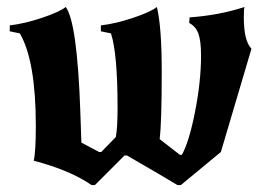

<svg xmlns="http://www.w3.org/2000/svg" viewBox="-20 -504 768 552"><path d="M500 28H490Q454 6 345 -57H338L253 28H243Q183 -14 77 -42Q83 -68 83 -142Q83 -329 37 -408L8 -414V-431Q51 -436 101.5 -453Q152 -470 169 -484Q202 -440 211 -181L214 -94L265 -67H271L313 -110Q318 -136 318 -194Q318 -350 299 -408L270 -414V-431Q313 -436 363.5 -453Q414 -470 431 -484Q445 -427 445 -298Q445 -152 439 -104L497 -59H503Q524 -97 541 -184Q558 -271 558 -344Q558 -386 550.5 -407Q543 -428 524 -438L525 -454Q610 -460 683 -484Q681 -480 681 -454Q681 -386 703 -364L615 -67Z"/></svg>

Font: NewRocker
Style: Regular
Weight: 400
Designer: Pablo Impallari, Brenda Gallo, Rodrigo Fuenzalida
Foundry: Pablo Impallari, Brenda Gallo, Rodrigo Fuenzalida
Version: Version 1.000